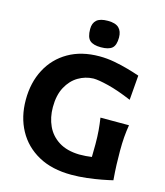

<svg xmlns="http://www.w3.org/2000/svg" viewBox="-137 -1051 1001 1167"><g transform="rotate(15 364.0 -468.0)"><path d="M422.5 12.5Q299.5 12.5 213.8 -35Q128 -82.5 82.8 -165.8Q37.5 -249 37.5 -356.5Q37.5 -465.5 81.8 -549.2Q126 -633 208 -680.2Q290 -727.5 403 -727.5Q450 -727.5 497 -718.8Q544 -710 586 -698Q628 -686 660 -675L647.5 -519.5Q561 -556 497.2 -571.8Q433.5 -587.5 402 -587.5Q351.5 -586 307.2 -559.8Q263 -533.5 235.5 -482.5Q208 -431.5 208 -356Q208 -291 232.5 -238Q257 -185 307.8 -153Q358.5 -121 436.5 -119Q479 -119 515.5 -124.5Q516.5 -164.5 516.5 -204.5Q516.5 -253.5 513.2 -291.5Q510 -329.5 504 -369H683.5Q677 -329.5 674 -291.5Q671 -253.5 671 -204.5Q671 -162 672.5 -119.2Q674 -76.5 678.5 -21.5Q652.5 -15 610.2 -7Q568 1 519 6.8Q470 12.5 422.5 12.5ZM395 -782.5Q347.5 -782.5 325.8 -801.8Q304 -821 304 -873.5Q304 -910.5 325.8 -929.8Q347.5 -949 396 -949Q444 -949 465.5 -928.2Q487 -907.5 487 -868Q487 -819.5 465.5 -801Q444 -782.5 395 -782.5Z"/></g></svg>

Font: Commissioner Flair
Style: Bold
Weight: 700
Designer: Kostas Bartsokas
Foundry: Kostas Bartsokas
Version: Version 1.000; ttfautohint (v1.8.3)